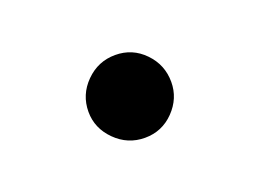

<svg xmlns="http://www.w3.org/2000/svg" viewBox="-37 -447 328 242"><g transform="rotate(-20 127.0 -325.5)"><path d="M71 -325Q71 -348 87.5 -364.5Q104 -381 127 -381Q150 -381 166 -364.5Q182 -348 182 -325Q182 -303 166 -286.5Q150 -270 127 -270Q104 -270 87.5 -286.5Q71 -303 71 -325Z"/></g></svg>

Font: Oak Sans
Style: Regular
Weight: 400
Designer: Erik Kennedy, Walven
Foundry: Erik Kennedy, Walven
Version: Version 1.000